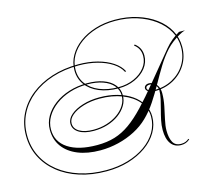

<svg xmlns="http://www.w3.org/2000/svg" viewBox="-230 -1159 1836 1618"><g transform="rotate(-15 688.0 -350.0)"><path d="M1071 -289Q1036 -289 1017 -303.5Q998 -318 998 -333Q998 -347 1009.5 -356.5Q1021 -366 1040 -366Q1059 -366 1079 -355Q1099 -344 1113.5 -320Q1128 -296 1128 -258Q1128 -203 1116.5 -146Q1105 -89 1093 -36.5Q1081 16 1081 58Q1081 119 1101 158Q1121 197 1173 197Q1194 197 1210 191Q1226 185 1241 172L1247 178Q1230 193 1211.5 200Q1193 207 1171 207Q1113 207 1082 164.5Q1051 122 1051 44Q1051 4 1060 -39.5Q1069 -83 1081 -126.5Q1093 -170 1102 -211Q1111 -252 1111 -286Q1111 -314 1091 -334Q1071 -354 1042 -354Q1028 -354 1019 -348Q1010 -342 1010 -331Q1010 -318 1028 -308.5Q1046 -299 1071 -299Q1160 -299 1230.5 -337.5Q1301 -376 1341.5 -442Q1382 -508 1382 -592Q1382 -667 1345 -731.5Q1308 -796 1242 -844.5Q1176 -893 1089 -920.5Q1002 -948 901 -948Q811 -948 733 -924Q655 -900 597 -857.5Q539 -815 506 -758Q473 -701 473 -635Q473 -565 512 -512Q551 -459 622 -430Q693 -401 787 -401Q861 -401 921.5 -428Q982 -455 1018 -500.5Q1054 -546 1054 -602Q1054 -668 1002 -706L1010 -713Q1065 -672 1065 -603Q1065 -544 1028 -496Q991 -448 927.5 -419.5Q864 -391 786 -391Q689 -391 616 -421.5Q543 -452 503 -506.5Q463 -561 463 -634Q463 -702 496.5 -761Q530 -820 589.5 -864Q649 -908 728.5 -933Q808 -958 901 -958Q1005 -958 1094.5 -930Q1184 -902 1251 -852.5Q1318 -803 1355 -736.5Q1392 -670 1392 -592Q1392 -506 1350 -437Q1308 -368 1235.5 -328.5Q1163 -289 1071 -289ZM1269 -611Q1296 -644 1329.5 -671.5Q1363 -699 1398 -719H1450Q1426 -712 1394.5 -694Q1363 -676 1332.5 -652.5Q1302 -629 1278 -603Q1229 -549 1187.5 -481Q1146 -413 1106 -341Q1066 -269 1022 -202.5Q978 -136 924 -84Q874 -35 806 0.5Q738 36 660 55Q582 74 502 74Q389 74 306 40Q223 6 178 -56Q133 -118 133 -203Q133 -265 164 -319Q195 -373 250.5 -414.5Q306 -456 379 -479Q452 -502 535 -502Q617 -502 677 -480.5Q737 -459 770 -419.5Q803 -380 803 -326Q803 -279 778.5 -238Q754 -197 711 -165.5Q668 -134 611.5 -116.5Q555 -99 490 -99Q409 -99 361.5 -128.5Q314 -158 314 -207Q314 -250 354 -284.5Q394 -319 460.5 -339.5Q527 -360 606 -360Q690 -360 761.5 -340Q833 -320 885.5 -283.5Q938 -247 967 -197.5Q996 -148 996 -90Q996 -17 959 46.5Q922 110 855 157.5Q788 205 699.5 231.5Q611 258 507 258Q379 258 272.5 224Q166 190 88.5 127.5Q11 65 -31.5 -20Q-74 -105 -74 -208Q-74 -310 -31.5 -395.5Q11 -481 89 -543.5Q167 -606 273.5 -640.5Q380 -675 507 -675Q596 -675 672 -655Q748 -635 803 -598.5Q858 -562 882 -514L872 -511Q849 -557 796 -591.5Q743 -626 669 -645.5Q595 -665 507 -665Q382 -665 277.5 -631.5Q173 -598 96.5 -537Q20 -476 -22 -392.5Q-64 -309 -64 -208Q-64 -108 -22 -24Q20 60 96 120.5Q172 181 276.5 214.5Q381 248 507 248Q608 248 695 222.5Q782 197 847.5 151Q913 105 949.5 43.5Q986 -18 986 -90Q986 -165 936.5 -223.5Q887 -282 801 -315.5Q715 -349 605 -349Q528 -349 464 -329.5Q400 -310 362 -278Q324 -246 324 -208Q324 -162 369 -135.5Q414 -109 490 -109Q552 -109 606.5 -126Q661 -143 703 -173Q745 -203 769 -242.5Q793 -282 793 -326Q793 -376 761 -413.5Q729 -451 671 -471.5Q613 -492 535 -492Q455 -492 384 -469.5Q313 -447 259 -407Q205 -367 174 -314.5Q143 -262 143 -203Q143 -96 234 -36Q325 24 487 24Q573 24 641.5 3Q710 -18 774 -63.5Q838 -109 908 -183Q978 -257 1065 -363Q1152 -469 1269 -611Z"/></g></svg>

Font: Ballet
Style: Regular
Weight: 400
Designer: Maximiliano R. Sproviero
Foundry: Omnibus-Type
Version: Version 1.100